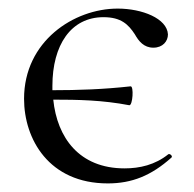

<svg xmlns="http://www.w3.org/2000/svg" viewBox="-20 -415 451 447"><path d="M281 -170C289 -169 292 -215 284 -214C221 -207 162 -205 102 -205V-215C102 -310 145 -375 221 -375C262 -375 279 -358 294 -335C303 -319 315 -304 337 -304C359 -304 371 -319 371 -335C369 -372 311 -395 254 -395C152 -395 36 -319 36 -185C36 -91 94 12 231 12C287 12 332 -6 379 -48C383 -51 376 -58 372 -56C341 -31 305 -23 270 -23C164 -23 113 -95 104 -183C162 -183 218 -182 281 -170Z"/></svg>

Font: Cormorant Garamond
Style: Regular
Weight: 400
Designer: Christian Thalmann (Catharsis Fonts)
Foundry: Catharsis Fonts
Version: Version 4.002;Glyphs 3.4 (3410)